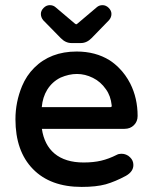

<svg xmlns="http://www.w3.org/2000/svg" viewBox="-20 -716 593 752"><path d="M411.1 -296.4Q415 -296.4 416.3 -297.6Q417.5 -298.8 417.5 -300.8Q417.5 -302.7 417.5 -303.2Q413.6 -340.8 395 -366.2Q374.5 -396 343.8 -411.1Q313 -426.3 281.5 -426.3Q250 -426.3 217.3 -412.1Q184.6 -396 165 -364.7Q147 -335.4 143.6 -296.4ZM40.5 -249Q40.5 -316.4 66.4 -378.9Q83.5 -419.9 113.8 -450.2Q177.7 -514.2 280.3 -514.2Q354 -514.2 409.2 -480Q428.2 -467.8 445.8 -450.2Q472.2 -423.8 490.2 -388.7Q519 -331.5 519 -261.7Q519 -240.2 504.6 -225.8Q490.2 -211.4 467.8 -211.4H144Q153.3 -148.4 193.4 -114.7Q235.4 -79.6 307.6 -79.6Q346.2 -79.6 376.2 -86.7Q406.2 -93.8 437 -109.4Q444.8 -113.8 455.3 -113.8Q465.8 -113.8 473.6 -110.4Q482.9 -106.9 489.7 -99.6Q502.4 -87.4 502.4 -69.8Q502.4 -43.9 473.1 -27.3Q431.6 -4.9 394 5.9Q356.4 16.1 299.8 16.1Q177.2 16.1 108.9 -54Q40.5 -124 40.5 -249ZM197.8 -687.5Q235.8 -655.8 273.4 -623.5L278.3 -620.6L282.7 -623L358.9 -687.5Q368.2 -695.8 381.6 -695.8Q395 -695.8 405.8 -685.1Q416.5 -674.3 416.5 -661.4Q416.5 -648.4 407.2 -637.2Q339.4 -566.9 338.9 -566.9Q319.8 -547.4 296.9 -547.4H259.8Q236.8 -547.4 217.8 -566.9L148.9 -637.2Q140.1 -648.4 140.1 -661.4Q140.1 -674.3 150.9 -685.1Q161.6 -695.8 175 -695.8Q188.5 -695.8 197.8 -687.5Z"/></svg>

Font: YuPearl-Medium
Style: Medium
Weight: 500
Designer: Max Yao
Foundry: Max-Everyday
Version: Version 1.011; ttfautohint (v1.8.3)